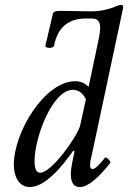

<svg xmlns="http://www.w3.org/2000/svg" viewBox="-20 -745 519 778"><path d="M100 13C162 13 229 -66 277 -135L282 -131C273 -90 267 -61 267 -40C267 -8 277 13 303 13C338 13 382 -28 427 -85C430 -90 411 -113 405 -105C383 -78 366 -60 355 -60C348 -60 345 -66 345 -75C345 -83 346 -94 350 -108L477 -704C478 -710 479 -713 479 -718C479 -722 476 -725 471 -725C466 -725 462 -724 451 -720C431 -710 388 -699 353 -699C318 -699 254 -701 225 -701C203 -701 196 -697 194 -688L164 -560C162 -548 197 -548 199 -560C213 -630 253 -670 328 -670H354C376 -670 386 -657 386 -631C386 -622 384 -608 380 -587L339 -393C324 -408 306 -416 285 -416C162 -416 36 -211 36 -77C36 -32 56 13 100 13ZM143 -45C128 -45 120 -60 120 -92C120 -189 193 -381 275 -381C297 -381 315 -369 328 -343L304 -233C283 -176 186 -45 143 -45Z"/></svg>

Font: Junicode Two Beta SemiCondensed Medium
Style: Italic
Weight: 500
Width: 4
Italic angle: -10°
Version: Version 1.063